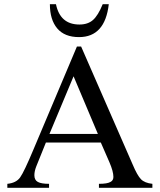

<svg xmlns="http://www.w3.org/2000/svg" viewBox="-20 -896 762 916"><path d="M470 -876H499Q481 -719 357 -719Q288 -719 253 -760.5Q218 -802 218 -876H247Q267 -779 359 -779Q399 -779 423.5 -800.5Q448 -822 470 -876ZM707 0H452V-19Q492 -19 507 -28Q521 -35 521 -52Q521 -78 502 -122L461 -216H199L153 -102Q144 -79 144 -60Q144 -37 160.5 -28Q177 -19 214 -19V0H15V-19Q57 -23 76 -49.5Q95 -76 141 -186L347 -674H367L613 -111Q635 -59 652.5 -41Q670 -23 707 -19ZM447 -257 331 -532 216 -257Z"/></svg>

Font: STIX Math
Style: Regular
Weight: 400
Designer: MicroPress Inc., with final additions and corrections provided by Coen Hoffman, Elsevier (retired)
Version: Version 1.1.1